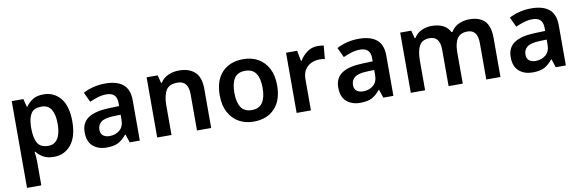

<svg xmlns="http://www.w3.org/2000/svg" viewBox="-54 -1010 5168 1706"><g transform="rotate(-10 2530.5 -156.5)"><path d="M368 -553Q462 -553 520.5 -482Q579 -411 579 -272Q579 -134 519.5 -62Q460 10 365 10Q305 10 268 -12Q231 -34 209 -63H202Q205 -44 207 -22Q209 0 209 20V240H80V-543H185L203 -471H209Q232 -505 269.5 -529Q307 -553 368 -553ZM331 -449Q265 -449 238 -409.5Q211 -370 209 -289V-273Q209 -187 235.5 -141Q262 -95 333 -95Q372 -95 397 -116.5Q422 -138 434.5 -178.5Q447 -219 447 -274Q447 -358 419 -403.5Q391 -449 331 -449Z M924 -553Q1030 -553 1085 -507Q1140 -461 1140 -364V0H1049L1024 -75H1020Q985 -31 946 -10.5Q907 10 839 10Q766 10 718 -31Q670 -72 670 -158Q670 -243 732 -285Q794 -327 919 -331L1012 -334V-361Q1012 -412 987.5 -434Q963 -456 919 -456Q878 -456 840 -444Q802 -432 766 -416L724 -505Q765 -527 816.5 -540Q868 -553 924 -553ZM947 -254Q866 -251 834.5 -225.5Q803 -200 803 -157Q803 -120 825.5 -103Q848 -86 883 -86Q938 -86 975 -117.5Q1012 -149 1012 -210V-256Z M1590 -553Q1681 -553 1732.5 -505.5Q1784 -458 1784 -354V0H1656V-327Q1656 -388 1632 -418.5Q1608 -449 1557 -449Q1482 -449 1454 -401Q1426 -353 1426 -264V0H1297V-543H1397L1415 -472H1422Q1448 -514 1493.5 -533.5Q1539 -553 1590 -553Z M2427 -272Q2427 -137 2357 -63.5Q2287 10 2167 10Q2092 10 2034 -23Q1976 -56 1942.5 -119Q1909 -182 1909 -272Q1909 -407 1979 -480Q2049 -553 2170 -553Q2246 -553 2303.5 -520Q2361 -487 2394 -424.5Q2427 -362 2427 -272ZM2041 -272Q2041 -187 2071 -140.5Q2101 -94 2169 -94Q2235 -94 2265.5 -140.5Q2296 -187 2296 -272Q2296 -358 2265.5 -403Q2235 -448 2168 -448Q2101 -448 2071 -403Q2041 -358 2041 -272Z M2842 -553Q2854 -553 2870 -551.5Q2886 -550 2896 -548L2885 -428Q2876 -430 2862 -431.5Q2848 -433 2837 -433Q2798 -433 2762.5 -416.5Q2727 -400 2705.5 -366.5Q2684 -333 2684 -281V0H2555V-543H2655L2673 -449H2679Q2703 -491 2745 -522Q2787 -553 2842 -553Z M3212 -553Q3318 -553 3373 -507Q3428 -461 3428 -364V0H3337L3312 -75H3308Q3273 -31 3234 -10.5Q3195 10 3127 10Q3054 10 3006 -31Q2958 -72 2958 -158Q2958 -243 3020 -285Q3082 -327 3207 -331L3300 -334V-361Q3300 -412 3275.5 -434Q3251 -456 3207 -456Q3166 -456 3128 -444Q3090 -432 3054 -416L3012 -505Q3053 -527 3104.5 -540Q3156 -553 3212 -553ZM3235 -254Q3154 -251 3122.5 -225.5Q3091 -200 3091 -157Q3091 -120 3113.5 -103Q3136 -86 3171 -86Q3226 -86 3263 -117.5Q3300 -149 3300 -210V-256Z M4209 -553Q4301 -553 4347.5 -505.5Q4394 -458 4394 -354V0H4266V-328Q4266 -449 4175 -449Q4110 -449 4082 -406Q4054 -363 4054 -281V0H3926V-328Q3926 -449 3834 -449Q3766 -449 3740 -401.5Q3714 -354 3714 -264V0H3585V-543H3685L3703 -472H3710Q3735 -514 3778 -533.5Q3821 -553 3868 -553Q3929 -553 3971 -532.5Q4013 -512 4034 -469H4044Q4070 -513 4115 -533Q4160 -553 4209 -553Z M4768 -553Q4874 -553 4929 -507Q4984 -461 4984 -364V0H4893L4868 -75H4864Q4829 -31 4790 -10.5Q4751 10 4683 10Q4610 10 4562 -31Q4514 -72 4514 -158Q4514 -243 4576 -285Q4638 -327 4763 -331L4856 -334V-361Q4856 -412 4831.5 -434Q4807 -456 4763 -456Q4722 -456 4684 -444Q4646 -432 4610 -416L4568 -505Q4609 -527 4660.5 -540Q4712 -553 4768 -553ZM4791 -254Q4710 -251 4678.5 -225.5Q4647 -200 4647 -157Q4647 -120 4669.5 -103Q4692 -86 4727 -86Q4782 -86 4819 -117.5Q4856 -149 4856 -210V-256Z"/></g></svg>

Font: Noto Sans Nag Mundari SemiBold
Style: Regular
Weight: 600
Version: Version 1.000